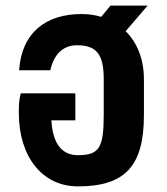

<svg xmlns="http://www.w3.org/2000/svg" viewBox="-20 -652 594 683"><path d="M257 11C425 11 492 -61 492 -243V-370C492 -441 468 -501 427 -541L505 -632H373L340 -592C318 -599 294 -602 269 -602C146 -602 57 -538 48 -402H159C172 -460 205 -491 254 -491C323 -491 349 -459 349 -371V-244C349 -126 333 -100 257 -100C199 -100 167 -143 163 -224H248V-320H54C47 -296 47 -274 47 -250C47 -94 131 11 257 11Z"/></svg>

Font: Vanilla Cream Black
Style: Regular
Weight: 900
Designer: Jeremy Tribby, Jinavaṁso
Foundry: Tribby Type
Version: Version 1.422;Glyphs 3.1.2 (3151)